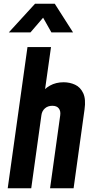

<svg xmlns="http://www.w3.org/2000/svg" viewBox="-20 -1000 505 1020"><path d="M21 0 126 -750H251L211 -466L193 -495Q213.5 -527.5 245.2 -545.2Q277 -563 318 -563Q350.5 -563 378.8 -550Q407 -537 422 -505.2Q437 -473.5 429 -418L371 0H246L300 -388Q303 -410.5 292.2 -424.2Q281.5 -438 258 -438Q234 -438 218.5 -424.2Q203 -410.5 200 -388L146 0ZM27 -828 166 -980H271L368 -828H253L209 -906L142 -828Z"/></svg>

Font: Mohave Light
Style: Bold Italic
Weight: 700
Italic angle: -8°
Version: Version 2.003